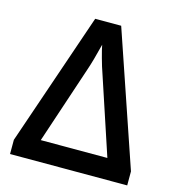

<svg xmlns="http://www.w3.org/2000/svg" viewBox="-107 -807 828 899"><g transform="rotate(15 307.5 -357.5)"><path d="M22.9 -68.8 244.1 -714.8H370.1L590.8 -67.9V0H22.9ZM307.1 -606Q286.1 -521.5 270 -475.1L145 -100.1H467.8L344.2 -473.1Q333 -504.4 321.8 -545.4Q310.5 -586.4 307.1 -606Z"/></g></svg>

Font: JBL Sans
Style: Semibold
Weight: 600
Version: Version 1.10